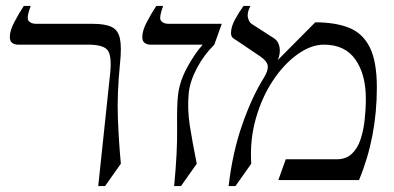

<svg xmlns="http://www.w3.org/2000/svg" viewBox="-20 -605 1323 645"><path d="M310 20 350 -358Q356 -415 342.5 -435Q329 -455 276 -455H40Q30 -455 21.5 -460.5Q13 -466 13 -481Q13 -502 28.5 -531.5Q44 -561 60 -585H83Q68 -545 76 -535Q84 -525 101 -525H291Q333 -525 355 -514.5Q377 -504 383 -475Q389 -446 383 -390Q373 -289 376 -209Q379 -129 386 -55L333 20Z M546 -525H725L700 -455Q666 -422 642 -377Q618 -332 614 -292Q609 -239 617.5 -184Q626 -129 641 -55L588 20H565Q576 -93 575 -173.5Q574 -254 578 -285Q583 -331 608.5 -378Q634 -425 661 -455H485Q475 -455 466.5 -460.5Q458 -466 458 -481Q458 -502 473.5 -531.5Q489 -561 505 -585H528Q513 -545 521 -535Q529 -525 546 -525Z M748 20Q761 -92 793.5 -185.5Q826 -279 866 -343Q881 -367 879.5 -383Q878 -399 855 -415L784 -463Q774 -470 765 -475.5Q756 -481 756 -494Q756 -515 770 -540.5Q784 -566 798 -585H821Q809 -561 813 -545.5Q817 -530 825 -525L898 -478Q915 -468 919 -447Q923 -426 913 -403L1039 -530Q1107 -530 1153 -511.5Q1199 -493 1222.5 -445.5Q1246 -398 1246 -311Q1246 -144 1186 0H915L940 -70H1112Q1142 -70 1161.5 -88Q1181 -106 1191 -136Q1201 -166 1205 -202Q1209 -238 1209 -274Q1209 -355 1174 -405Q1139 -455 1068 -455Q1025 -455 979.5 -422.5Q934 -390 897 -334.5Q860 -279 839.5 -207Q819 -135 824 -55L771 20Z"/></svg>

Font: Bona Nova SC
Style: Italic
Weight: 400
Italic angle: -4°
Designer: Mateusz Machalski
Foundry: Capitalics
Version: Version 4.001; ttfautohint (v1.8.4.7-5d5b)